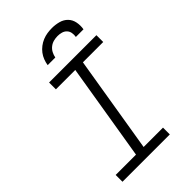

<svg xmlns="http://www.w3.org/2000/svg" viewBox="-278 -1056 1156 1156"><g transform="rotate(-45 300.0 -477.5)"><path d="M48 0V-58H221L323 -677H158V-735H561V-677H388L286 -58H451V0ZM226 -815Q229 -835 236.5 -854.5Q244 -874 256.5 -890.5Q269 -907 286 -920Q303 -933 322.5 -941Q342 -949 362 -952Q382 -955 402 -955Q431 -955 459 -947.5Q487 -940 506 -920.5Q525 -901 530.5 -872.5Q536 -844 531 -815H466Q469 -832 466 -848.5Q463 -865 452 -876.5Q441 -888 425 -892.5Q409 -897 392 -897Q375 -897 357.5 -892.5Q340 -888 325.5 -876.5Q311 -865 302.5 -848.5Q294 -832 291 -815Z"/></g></svg>

Font: Iosevka Curly Light Extended
Style: Italic
Weight: 300
Width: 7
Italic angle: -9°
Monospace: yes
Designer: Belleve Invis
Foundry: Belleve Invis
Version: Version 11.1.0; ttfautohint (v1.8.3)